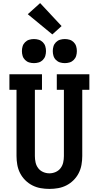

<svg xmlns="http://www.w3.org/2000/svg" viewBox="-20 -1216 640 1244"><path d="M300 8Q271 8 243 3Q215 -2 189.5 -15Q164 -28 143.5 -48.5Q123 -69 110 -94.5Q97 -120 92 -148.5Q87 -177 87 -205V-634H41V-735H252V-634H206V-205Q206 -184 210.5 -163.5Q215 -143 227.5 -126.5Q240 -110 259.5 -101.5Q279 -93 300 -93Q321 -93 340.5 -101.5Q360 -110 372.5 -126.5Q385 -143 389.5 -163.5Q394 -184 394 -205V-634H348V-735H559V-634H513V-205Q513 -177 508 -148.5Q503 -120 490 -94.5Q477 -69 456.5 -48.5Q436 -28 410.5 -15Q385 -2 357 3Q329 8 300 8ZM400 -807Q384 -807 369 -811.5Q354 -816 342.5 -827.5Q331 -839 326.5 -854Q322 -869 322 -885Q322 -901 326.5 -916Q331 -931 342.5 -942.5Q354 -954 369 -958.5Q384 -963 400 -963Q416 -963 431 -958.5Q446 -954 457.5 -942.5Q469 -931 473.5 -916Q478 -901 478 -885Q478 -869 473.5 -854Q469 -839 457.5 -827.5Q446 -816 431 -811.5Q416 -807 400 -807ZM200 -807Q184 -807 169 -811.5Q154 -816 142.5 -827.5Q131 -839 126.5 -854Q122 -869 122 -885Q122 -901 126.5 -916Q131 -931 142.5 -942.5Q154 -954 169 -958.5Q184 -963 200 -963Q216 -963 231 -958.5Q246 -954 257.5 -942.5Q269 -931 273.5 -916Q278 -901 278 -885Q278 -869 273.5 -854Q269 -839 257.5 -827.5Q246 -816 231 -811.5Q216 -807 200 -807ZM319 -993 160 -1124 240 -1196 379 -1047Z"/></svg>

Font: Iosevka Curly Slab Extended
Style: Bold
Weight: 700
Width: 7
Monospace: yes
Designer: Belleve Invis
Foundry: Belleve Invis
Version: Version 11.1.0; ttfautohint (v1.8.3)